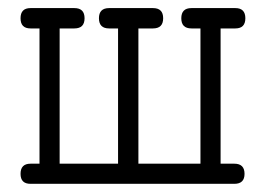

<svg xmlns="http://www.w3.org/2000/svg" viewBox="-20 -450 650 470"><path d="M553.7 -49.3H520V-380.4H556.2C572.4 -380.4 580.6 -388.7 580.6 -405.3C580.6 -421.9 572.4 -430.2 556.2 -430.2H448.7C432.1 -430.2 423.8 -421.9 423.8 -405.3C423.8 -388.7 432.1 -380.4 448.7 -380.4H470.7V-49.3H318.8V-380.4H354.5C371.1 -380.4 379.4 -388.7 379.4 -405.3C379.4 -421.9 371.1 -430.2 354.5 -430.2H247.1C230.5 -430.2 222.2 -421.9 222.2 -405.3C222.2 -388.7 230.5 -380.4 247.1 -380.4H269V-49.3H126V-380.4H162.1C178.7 -380.4 187 -388.7 187 -405.3C187 -421.9 178.7 -430.2 162.1 -430.2H54.7C38.4 -430.2 30.3 -421.9 30.3 -405.3C30.3 -388.7 38.4 -380.4 54.7 -380.4H76.7V-49.3H54.7C38.4 -49.3 30.3 -41 30.3 -24.4C30.3 -8.1 38.4 0 54.7 0H101.6H293H294.4H495.6H553.7C570.3 0 578.6 -8.1 578.6 -24.4C578.6 -41 570.3 -49.3 553.7 -49.3Z"/></svg>

Font: Nathan
Style: Regular
Weight: 400
Designer: Peter Wiegel
Foundry: Peter Wiegel
Version: Version 1.001 2009